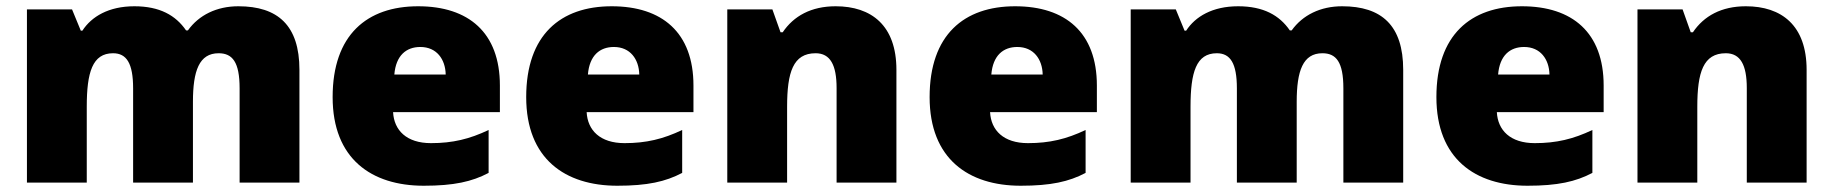

<svg xmlns="http://www.w3.org/2000/svg" viewBox="-20 -649 5852 613"><path d="M741 -629C672 -629 615 -601 580 -552H574C541 -600 490 -629 409 -629C327 -629 272 -596 243 -551H238L210 -619H66V-66H257V-308C257 -418 275 -479 341 -479C384 -479 405 -447 405 -367V-66H596V-324C596 -423 616 -479 678 -479C722 -479 745 -451 745 -367V-66H936V-426C936 -568 867 -629 741 -629Z M1315 -629C1152 -629 1042 -538 1042 -339C1042 -142 1166 -56 1333 -56C1429 -56 1487 -69 1540 -97V-234C1479 -205 1425 -192 1356 -192C1278 -192 1238 -233 1235 -291H1576V-376C1576 -545 1476 -629 1315 -629ZM1322 -499C1374 -499 1402 -460 1403 -411H1239C1244 -472 1277 -499 1322 -499Z M1933 -629C1770 -629 1660 -538 1660 -339C1660 -142 1784 -56 1951 -56C2047 -56 2105 -69 2158 -97V-234C2097 -205 2043 -192 1974 -192C1896 -192 1856 -233 1853 -291H2194V-376C2194 -545 2094 -629 1933 -629ZM1940 -499C1992 -499 2020 -460 2021 -411H1857C1862 -472 1895 -499 1940 -499Z M2648 -629C2570 -629 2514 -598 2479 -546H2472L2446 -619H2302V-66H2493V-308C2493 -418 2512 -479 2584 -479C2631 -479 2651 -441 2651 -368V-66H2842V-426C2842 -568 2762 -629 2648 -629Z M3221 -629C3058 -629 2948 -538 2948 -339C2948 -142 3072 -56 3239 -56C3335 -56 3393 -69 3446 -97V-234C3385 -205 3331 -192 3262 -192C3184 -192 3144 -233 3141 -291H3482V-376C3482 -545 3382 -629 3221 -629ZM3228 -499C3280 -499 3308 -460 3309 -411H3145C3150 -472 3183 -499 3228 -499Z M4265 -629C4196 -629 4139 -601 4104 -552H4098C4065 -600 4014 -629 3933 -629C3851 -629 3796 -596 3767 -551H3762L3734 -619H3590V-66H3781V-308C3781 -418 3799 -479 3865 -479C3908 -479 3929 -447 3929 -367V-66H4120V-324C4120 -423 4140 -479 4202 -479C4246 -479 4269 -451 4269 -367V-66H4460V-426C4460 -568 4391 -629 4265 -629Z M4839 -629C4676 -629 4566 -538 4566 -339C4566 -142 4690 -56 4857 -56C4953 -56 5011 -69 5064 -97V-234C5003 -205 4949 -192 4880 -192C4802 -192 4762 -233 4759 -291H5100V-376C5100 -545 5000 -629 4839 -629ZM4846 -499C4898 -499 4926 -460 4927 -411H4763C4768 -472 4801 -499 4846 -499Z M5554 -629C5476 -629 5420 -598 5385 -546H5378L5352 -619H5208V-66H5399V-308C5399 -418 5418 -479 5490 -479C5537 -479 5557 -441 5557 -368V-66H5748V-426C5748 -568 5668 -629 5554 -629Z"/></svg>

Font: Noto Sans Malayalam UI Black
Style: Regular
Weight: 900
Designer: Jelle Bosma - Monotype Design Team
Foundry: Monotype Imaging Inc.
Version: Version 2.104